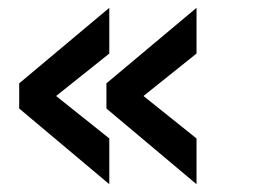

<svg xmlns="http://www.w3.org/2000/svg" viewBox="-20 -537 642 488"><path d="M257.8 -68.8V-185.1L122.6 -293L257.8 -400.9V-517.1L28.8 -325.2V-261.2ZM479.5 -68.8V-185.1L344.7 -293L479.5 -400.9V-517.1L250.5 -325.2V-261.2Z"/></svg>

Font: Hack
Style: Bold
Weight: 700
Monospace: yes
Designer: Christopher Simpkins
Foundry: Christopher Simpkins
Version: Version 2.010